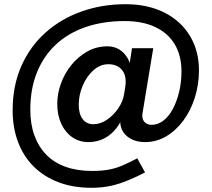

<svg xmlns="http://www.w3.org/2000/svg" viewBox="-20 -730 1005 912"><path d="M40 -206Q40 -323 81.5 -416.5Q123 -510 196.5 -575.5Q270 -641 367.5 -675.5Q465 -710 576 -710Q656 -710 720 -687.5Q784 -665 830 -623Q876 -581 900.5 -523.5Q925 -466 925 -396Q925 -328 905.5 -266.5Q886 -205 851 -157.5Q816 -110 769.5 -82.5Q723 -55 669 -55Q634 -55 607.5 -67.5Q581 -80 566 -102Q551 -124 551 -155Q551 -170 554.5 -187Q558 -204 560 -222L574 -202Q559 -155 533.5 -122Q508 -89 474 -72Q440 -55 400 -55Q357 -55 323.5 -78Q290 -101 271 -142Q252 -183 252 -237Q252 -284 269 -332Q286 -380 318 -420Q350 -460 394 -485Q438 -510 491 -510Q522 -510 546.5 -495Q571 -480 586.5 -453Q602 -426 605 -390L581 -331L607 -501H708L657 -193Q654 -174 659.5 -161.5Q665 -149 676 -143Q687 -137 700 -137Q730 -137 756 -157Q782 -177 801 -212.5Q820 -248 831 -294Q842 -340 842 -391Q842 -466 810 -519.5Q778 -573 717.5 -601.5Q657 -630 572 -630Q470 -630 387 -601.5Q304 -573 245.5 -518.5Q187 -464 155.5 -386Q124 -308 124 -209Q124 -140 143.5 -86.5Q163 -33 200 5Q237 43 292 62.5Q347 82 417 82Q464 82 498 75.5Q532 69 563 55.5Q594 42 632 22L669 89Q610 119 568 134.5Q526 150 490 156Q454 162 414 162Q327 162 257.5 135.5Q188 109 139.5 60.5Q91 12 65.5 -56Q40 -124 40 -206ZM570 -286Q573 -304 575 -317Q577 -330 577 -342Q577 -368 567 -386.5Q557 -405 538.5 -415Q520 -425 495 -425Q456 -425 424 -396.5Q392 -368 373 -323.5Q354 -279 354 -232Q354 -189 372.5 -164.5Q391 -140 423 -140Q457 -140 488.5 -161.5Q520 -183 542.5 -216.5Q565 -250 570 -286Z"/></svg>

Font: Our Lexend
Style: Regular
Weight: 400
Designer: Bonnie Shaver-Troup, Thomas Jockin
Foundry: Lexend
Version: Version 1.007